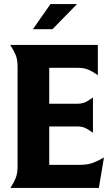

<svg xmlns="http://www.w3.org/2000/svg" viewBox="-20 -920 537 940"><path d="M221 -113H370Q408 -113 434 -122.5Q460 -132 489 -149L464 0H31Q48 -26 57 -48.5Q66 -71 66 -106V-594Q66 -629 56.5 -651.5Q47 -674 30 -700H459V-552Q435 -569 413.5 -578.5Q392 -588 360 -588H221V-412H356Q382 -412 398.5 -420Q415 -428 435 -443V-270Q415 -285 398.5 -293Q382 -301 356 -301H221ZM227 -900H357L237 -777H141Z"/></svg>

Font: LT Museum
Style: Bold
Weight: 700
Designer: Daniel Lyons
Foundry: LyonsType
Version: Version 1.010